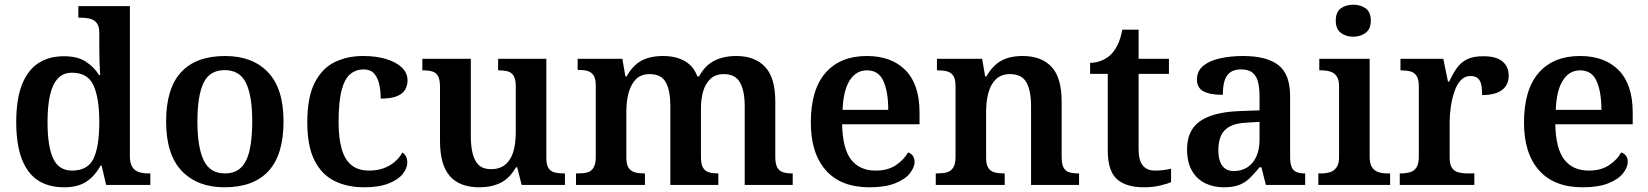

<svg xmlns="http://www.w3.org/2000/svg" viewBox="-20 -786 7005 816"><path d="M253 10Q187 10 142 -19Q97 -48 73 -109.5Q49 -171 49 -267Q49 -364 73 -425.5Q97 -487 142 -517Q187 -547 252 -547Q309 -547 344 -524.5Q379 -502 401 -467H406Q404 -491 403 -521.5Q402 -552 402 -578V-647Q402 -675 390.5 -689Q379 -703 360.5 -707Q342 -711 321 -711H313V-760H532V-122Q532 -92 542.5 -76Q553 -60 570.5 -54.5Q588 -49 611 -49H619V0H431L412 -82H407Q385 -40 348.5 -15Q312 10 253 10ZM286 -61Q353 -61 377.5 -112Q402 -163 402 -268Q402 -369 377.5 -423Q353 -477 286 -477Q249 -477 226 -452.5Q203 -428 192.5 -381.5Q182 -335 182 -267Q182 -164 206 -112.5Q230 -61 286 -61Z M934 10Q819 10 752.5 -59.5Q686 -129 686 -270Q686 -410 749.5 -479Q813 -548 937 -548Q1053 -548 1119 -479Q1185 -410 1185 -270Q1185 -129 1121.5 -59.5Q1058 10 934 10ZM936 -49Q979 -49 1004.5 -74Q1030 -99 1041 -148.5Q1052 -198 1052 -270Q1052 -379 1025.5 -433.5Q999 -488 935 -488Q871 -488 845 -433.5Q819 -379 819 -270Q819 -161 845.5 -105Q872 -49 936 -49Z M1527 10Q1456 10 1401.5 -17Q1347 -44 1316.5 -104.5Q1286 -165 1286 -266Q1286 -373 1317.5 -434.5Q1349 -496 1402.5 -522Q1456 -548 1523 -548Q1579 -548 1621.5 -535Q1664 -522 1688 -499Q1712 -476 1712 -444Q1712 -422 1701.5 -404.5Q1691 -387 1666.5 -377Q1642 -367 1598 -367Q1598 -401 1591.5 -429Q1585 -457 1569.5 -474Q1554 -491 1525 -491Q1493 -491 1469 -471.5Q1445 -452 1432 -403Q1419 -354 1419 -267Q1419 -198 1432.5 -152Q1446 -106 1474.5 -83.5Q1503 -61 1549 -61Q1583 -61 1610.5 -71Q1638 -81 1658.5 -99Q1679 -117 1690 -138Q1701 -131 1706 -120Q1711 -109 1711 -95Q1711 -71 1691.5 -46.5Q1672 -22 1631 -6Q1590 10 1527 10Z M2017 10Q1934 10 1892 -37.5Q1850 -85 1850 -187V-417Q1850 -447 1842 -462Q1834 -477 1818 -482Q1802 -487 1778 -487H1775V-536H1981V-206Q1981 -164 1989 -132.5Q1997 -101 2015.5 -84Q2034 -67 2067 -67Q2104 -67 2127.5 -86.5Q2151 -106 2161.5 -141Q2172 -176 2172 -223V-420Q2172 -450 2162.5 -464.5Q2153 -479 2137 -483Q2121 -487 2100 -487H2097V-536H2302V-113Q2302 -85 2311.5 -71Q2321 -57 2337.5 -53Q2354 -49 2374 -49H2381V0H2197L2178 -75H2173Q2145 -27 2106.5 -8.5Q2068 10 2017 10Z M2428 0V-49H2438Q2461 -49 2477 -53.5Q2493 -58 2502.5 -73.5Q2512 -89 2512 -119V-423Q2512 -452 2502.5 -466Q2493 -480 2476.5 -484.5Q2460 -489 2438 -489H2435V-536H2625L2638 -461H2643Q2669 -508 2706 -528Q2743 -548 2799 -548Q2833 -548 2861.5 -539Q2890 -530 2911 -511.5Q2932 -493 2944 -461H2951Q2976 -508 3016 -528Q3056 -548 3109 -548Q3188 -548 3231.5 -502Q3275 -456 3275 -354V-120Q3275 -89 3283.5 -74Q3292 -59 3308 -54Q3324 -49 3346 -49H3349V0H3145V-335Q3145 -400 3125 -435.5Q3105 -471 3056 -471Q3021 -471 2999.5 -451Q2978 -431 2968.5 -398Q2959 -365 2959 -325V-120Q2959 -89 2967.5 -74Q2976 -59 2992 -54Q3008 -49 3030 -49H3033V0H2829V-335Q2829 -400 2810 -435.5Q2791 -471 2741 -471Q2704 -471 2682.5 -449Q2661 -427 2651.5 -391Q2642 -355 2642 -313V-115Q2642 -86 2652 -72Q2662 -58 2678.5 -53.5Q2695 -49 2717 -49H2721V0Z M3675 10Q3554 10 3490 -62Q3426 -134 3426 -265Q3426 -405 3488.5 -476.5Q3551 -548 3664 -548Q3769 -548 3828.5 -487.5Q3888 -427 3888 -308V-258H3559Q3561 -155 3597 -108Q3633 -61 3702 -61Q3753 -61 3787.5 -84Q3822 -107 3839 -138Q3851 -135 3859 -124.5Q3867 -114 3867 -98Q3867 -75 3847 -49.5Q3827 -24 3784.5 -7Q3742 10 3675 10ZM3755 -319Q3755 -396 3734.5 -441.5Q3714 -487 3665 -487Q3618 -487 3591 -444Q3564 -401 3561 -319Z M3957 0V-49H3964Q3987 -49 4004 -53.5Q4021 -58 4031 -73.5Q4041 -89 4041 -119V-421Q4041 -450 4031.5 -464Q4022 -478 4005.5 -482.5Q3989 -487 3967 -487H3962V-536H4154L4167 -461H4172Q4199 -508 4235.5 -528Q4272 -548 4326 -548Q4406 -548 4449 -502Q4492 -456 4492 -354V-120Q4492 -89 4500 -74Q4508 -59 4523.5 -54Q4539 -49 4561 -49H4566V0H4362V-335Q4362 -400 4342.5 -435.5Q4323 -471 4272 -471Q4235 -471 4212.5 -449Q4190 -427 4180.5 -391Q4171 -355 4171 -313V-115Q4171 -86 4180.5 -72Q4190 -58 4206.5 -53.5Q4223 -49 4245 -49H4250V0Z M4842 10Q4765 10 4726.5 -25Q4688 -60 4688 -147V-472H4613V-519Q4640 -519 4664 -529.5Q4688 -540 4704 -557Q4720 -574 4731.5 -599Q4743 -624 4750 -660H4819V-536H4948V-472H4819V-152Q4819 -105 4836.5 -83Q4854 -61 4889 -61Q4907 -61 4924 -63Q4941 -65 4957 -69V-12Q4942 -5 4910.5 2.5Q4879 10 4842 10Z M5181 10Q5137 10 5101.5 -7.5Q5066 -25 5045.5 -61Q5025 -97 5025 -152Q5025 -233 5081 -271.5Q5137 -310 5250 -314L5333 -317V-374Q5333 -410 5327 -436Q5321 -462 5304 -476.5Q5287 -491 5254 -491Q5224 -491 5207 -477.5Q5190 -464 5183.5 -440Q5177 -416 5177 -383Q5122 -383 5094.5 -398Q5067 -413 5067 -448Q5067 -484 5093.5 -506Q5120 -528 5165 -538Q5210 -548 5263 -548Q5363 -548 5413 -509.5Q5463 -471 5463 -377V-120Q5463 -92 5469 -77Q5475 -62 5488.5 -55.5Q5502 -49 5524 -49H5527V0H5360L5341 -75H5333Q5311 -48 5291.5 -29Q5272 -10 5246.5 0Q5221 10 5181 10ZM5224 -59Q5257 -59 5281.5 -75Q5306 -91 5319.5 -121Q5333 -151 5333 -191V-268L5281 -265Q5234 -263 5207.5 -249Q5181 -235 5169.5 -210Q5158 -185 5158 -148Q5158 -118 5165.5 -98.5Q5173 -79 5187.5 -69Q5202 -59 5224 -59Z M5583 0V-49H5596Q5617 -49 5633.5 -54.5Q5650 -60 5660.5 -75Q5671 -90 5671 -118V-420Q5671 -448 5660.5 -462.5Q5650 -477 5633 -482Q5616 -487 5596 -487H5587V-536H5801V-120Q5801 -91 5811 -75.5Q5821 -60 5838 -54.5Q5855 -49 5876 -49H5888V0ZM5731 -630Q5700 -630 5678.5 -646.5Q5657 -663 5657 -698Q5657 -735 5678.5 -750.5Q5700 -766 5731 -766Q5762 -766 5784 -750.5Q5806 -735 5806 -698Q5806 -663 5784 -646.5Q5762 -630 5731 -630Z M5929 0V-49H5932Q5955 -49 5972.5 -54Q5990 -59 6000 -74.5Q6010 -90 6010 -121V-419Q6010 -449 6000.5 -463.5Q5991 -478 5974 -482.5Q5957 -487 5935 -487H5932V-536H6114L6134 -439H6139Q6154 -472 6171.5 -496.5Q6189 -521 6215 -534Q6241 -547 6284 -547Q6340 -547 6366 -524.5Q6392 -502 6392 -465Q6392 -425 6363.5 -403.5Q6335 -382 6279 -382Q6279 -410 6275 -427.5Q6271 -445 6260 -454Q6249 -463 6230 -463Q6205 -463 6188 -444.5Q6171 -426 6161 -396Q6151 -366 6146 -332.5Q6141 -299 6141 -270V-116Q6141 -87 6151 -72.5Q6161 -58 6178 -53.5Q6195 -49 6215 -49H6246V0Z M6706 10Q6585 10 6521 -62Q6457 -134 6457 -265Q6457 -405 6519.5 -476.5Q6582 -548 6695 -548Q6800 -548 6859.5 -487.5Q6919 -427 6919 -308V-258H6590Q6592 -155 6628 -108Q6664 -61 6733 -61Q6784 -61 6818.5 -84Q6853 -107 6870 -138Q6882 -135 6890 -124.5Q6898 -114 6898 -98Q6898 -75 6878 -49.5Q6858 -24 6815.5 -7Q6773 10 6706 10ZM6786 -319Q6786 -396 6765.5 -441.5Q6745 -487 6696 -487Q6649 -487 6622 -444Q6595 -401 6592 -319Z"/></svg>

Font: Noto Serif Hebrew SemiBold
Style: Regular
Weight: 600
Version: Version 2.003